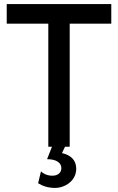

<svg xmlns="http://www.w3.org/2000/svg" viewBox="-20 -720 579 942"><path d="M217 0H235L211 61C257 61 281 79 281 105C281 128 263 142 237 142C212 142 192 132 181 121L167 179C189 193 217 202 250 202C299 202 354 167 354 108C354 65 327 41 284 31L299 0H322V-604H526V-700H13V-604H217Z"/></svg>

Font: Fixel Display Medium
Style: Regular
Weight: 500
Designer: AlfaBravo + MacPaw
Foundry: Kyrylo Tkachov, Marchela Mozhyna, Serhii Makarenko, Maria Weinstein, Zakhar Kryvoshyya
Version: Version 1.211